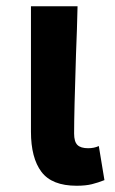

<svg xmlns="http://www.w3.org/2000/svg" viewBox="-20 -580 369 614"><path d="M79 -159V-560H228Q227 -525 226 -486Q225 -447 223 -405Q217 -221 217 -153Q217 -127 227.5 -116.5Q238 -106 262 -106Q281 -106 296 -113L314 -4Q294 4 274 9Q254 14 225 14Q146 14 112.5 -30.5Q79 -75 79 -159Z"/></svg>

Font: Merged Yaku Han JP
Style: Bold
Weight: 700
Designer: Ryoko NISHIZUKA 西塚涼子 (kana, bopomofo & ideographs); Paul D. Hunt (Latin, Greek & Cyrillic); Sandoll Communications 산돌커뮤니
Foundry: Adobe
Version: Version 2.004